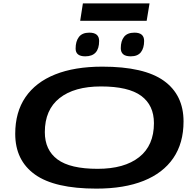

<svg xmlns="http://www.w3.org/2000/svg" viewBox="-20 -1105 1148 1135"><path d="M550 10Q303 10 186.5 -73.5Q70 -157 70 -314Q70 -442 130.5 -530.5Q191 -619 306 -665Q421 -711 585 -711Q832 -711 948.5 -627.5Q1065 -544 1065 -387Q1065 -259 1004.5 -170.5Q944 -82 829 -36Q714 10 550 10ZM557 -107Q715 -107 802.5 -176Q890 -245 890 -377Q890 -483 814.5 -538.5Q739 -594 577 -594Q419 -594 332 -525Q245 -456 245 -324Q245 -218 320 -162.5Q395 -107 557 -107ZM753 -772Q722 -772 708 -784.5Q694 -797 694 -820Q694 -863 713.5 -887.5Q733 -912 775 -912Q832 -912 832 -863Q832 -821 813 -796.5Q794 -772 753 -772ZM484 -772Q427 -772 427 -818Q427 -861 446.5 -886.5Q466 -912 508 -912Q566 -912 566 -863Q566 -772 484 -772ZM454 -982 470 -1085H864L847 -982Z"/></svg>

Font: Georama ExtraExtended SemiBold
Style: Italic
Weight: 600
Width: 8
Italic angle: -9°
Designer: Jean-Baptiste Levee
Foundry: Production Type
Version: Version 1.000